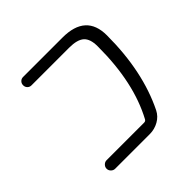

<svg xmlns="http://www.w3.org/2000/svg" viewBox="-141 -670 773 773"><g transform="rotate(-45 245.0 -283.5)"><path d="M316.4 -544.9Q449.2 -544.9 449.2 -424.8Q449.2 -219.7 376 -71.3Q364.3 -47.9 340.8 -34.7Q317.4 -21.5 290 -21.5H92.8Q83 -21.5 75.7 -28.8Q68.4 -36.1 68.4 -45.9Q68.4 -55.7 75.7 -63Q83 -70.3 92.8 -70.3H306.6Q314.5 -70.3 318.4 -77.1Q391.6 -212.9 391.6 -416Q391.6 -418 391.6 -420.9Q391.6 -461.9 372.1 -479.5Q352.5 -497.1 306.6 -497.1H91.8Q82 -497.1 75.2 -503.9Q68.4 -510.7 68.4 -521Q68.4 -531.2 75.2 -538.1Q82 -544.9 91.8 -544.9Z"/></g></svg>

Font: Gen Jyuu Gothic Light
Style: Regular
Weight: 200
Designer: [Source Han Sans]
Ryoko NISHIZUKA  (kana & ideographs); Paul D. Hunt (Latin, Greek & Cyrillic); Wenlong ZHANG  (bopomofo
Version: Version 1.002.20150607